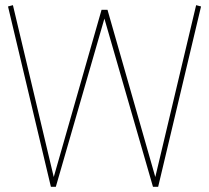

<svg xmlns="http://www.w3.org/2000/svg" viewBox="-20 -723 809 743"><path d="M592 0H572L384 -651L196 0H177L11 -698L30 -703L188 -38L373 -685H396L581 -38L739 -703L758 -698Z"/></svg>

Font: Georama ExtraCondensed Thin Thin
Style: Regular
Weight: 250
Version: Version 1.001